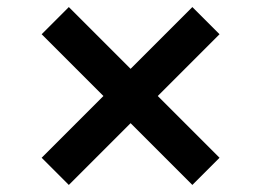

<svg xmlns="http://www.w3.org/2000/svg" viewBox="-20 -622 740 544"><path d="M175 -98 350 -273 525 -98 602 -175 427 -350 602 -525 525 -602 350 -427 175 -602 98 -525 273 -350 98 -175Z"/></svg>

Font: Martian Mono Std Md
Style: Regular
Weight: 500
Monospace: yes
Designer: Roman Shamin
Foundry: Evil Martians
Version: Version 1.000